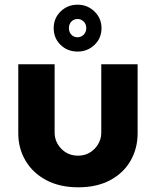

<svg xmlns="http://www.w3.org/2000/svg" viewBox="-20 -787 661 819"><path d="M314 12Q235 12 177.5 -18.5Q120 -49 89 -101.5Q58 -154 58 -218V-513H213V-222Q213 -182 241.5 -152.5Q270 -123 313 -123Q355 -123 383.5 -152.5Q412 -182 412 -222V-513H567V-218Q567 -154 537 -101.5Q507 -49 450 -18.5Q393 12 314 12ZM311 -567Q268 -567 238.5 -595.5Q209 -624 209 -667Q209 -709 238.5 -738Q268 -767 311 -767Q353 -767 383 -738Q413 -709 413 -667Q413 -624 383 -595.5Q353 -567 311 -567ZM311 -628Q326 -628 337 -639Q348 -650 348 -667Q348 -684 337 -695Q326 -706 311 -706Q295 -706 284.5 -695Q274 -684 274 -667Q274 -650 284.5 -639Q295 -628 311 -628Z"/></svg>

Font: MuseoModerno
Style: Bold
Weight: 700
Designer: Pablo Cosgaya, Héctor Gatti, Marcela Romero, and the Authors of The MuseoModerno Project.
Foundry: Omnibus-Type Team
Version: Version 1.001